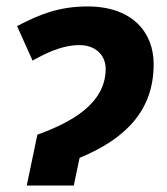

<svg xmlns="http://www.w3.org/2000/svg" viewBox="-20 -576 519 596"><path d="M96 -158 63 0H209L227 -86C375 -147 457 -237 457 -377C457 -476 390 -556 252 -556C163 -556 102 -531 33 -495L81 -388C114 -406 168 -436 227 -436C274 -436 308 -407 308 -362C308 -252 196 -194 96 -158Z"/></svg>

Font: Noto Sans
Style: Bold Italic
Weight: 700
Italic angle: -12°
Designer: Monotype Design Team
Foundry: Monotype Imaging Inc.
Version: Version 2.013